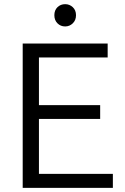

<svg xmlns="http://www.w3.org/2000/svg" viewBox="-20 -902 601 922"><path d="M89 0V-693H497V-626H167V-397H461V-331H167V-67H522V0ZM293 -775Q271 -775 256 -790Q241 -805 241 -829Q241 -853 256 -867.5Q271 -882 293 -882Q314 -882 329.5 -867.5Q345 -853 345 -829Q345 -805 329.5 -790Q314 -775 293 -775Z"/></svg>

Font: Ubuntu Sans
Style: Regular
Weight: 400
Designer: Dalton Maag Ltd
Foundry: Dalton Maag Ltd
Version: Version 1.006; ttfautohint (v1.8.4.7-5d5b)